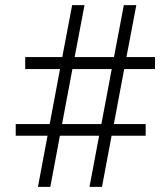

<svg xmlns="http://www.w3.org/2000/svg" viewBox="-20 -731 626 751"><path d="M330.1 0H378.9L416.5 -200.2H549.8V-245.6H425.3L465.8 -460.9H586.4V-507.8H474.6L513.2 -710.9H464.4L425.8 -507.8H272L310.5 -710.9H262.2L223.6 -507.8H78.6V-460.9H214.8L174.3 -245.6H41.5V-200.2H166L128.4 0H176.8L214.4 -200.2H367.7ZM263.2 -460.9H417L376.5 -245.6H222.7Z"/></svg>

Font: Shabnam Thin
Style: Regular
Weight: 100
Foundry: DejaVu fonts team - Redesigned by Saber Rastikerdar - Based on Vazir font
Version: Version 5.0.1